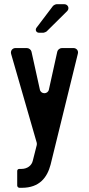

<svg xmlns="http://www.w3.org/2000/svg" viewBox="-20 -705 423 915"><path d="M84 190C169 190 205 140 221 80L351 -449C355 -463 345 -476 330 -476H275C265 -476 255 -468 253 -459L213 -278C208 -255 175 -255 170 -278L130 -459C128 -468 118 -476 108 -476H54C39 -476 29 -463 33 -448L155 -25C156 -23 156 -15 155 -13L136 62C131 83 111 100 82 100H72C66 100 62 104 62 110V179C62 185 67 190 73 190ZM166 -549H187C190 -549 200 -553 202 -555L300 -652C313 -665 304 -685 286 -685H250C245 -685 235 -680 232 -676L154 -573C146 -562 153 -549 166 -549Z"/></svg>

Font: DIN Rundschrift
Style: Eng
Weight: 400
Width: 3
Version: Version 1.027